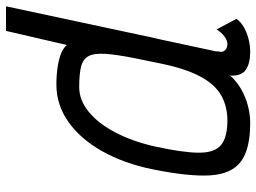

<svg xmlns="http://www.w3.org/2000/svg" viewBox="-127 -545 854 640"><g transform="rotate(90 300.0 -225.0)"><path d="M390 -632Q477 -632 518.5 -601Q560 -570 564.5 -499Q569 -428 544 -305Q525 -212 484.5 -139.5Q444 -67 387 -26.5Q330 14 262 14Q231 14 204 10Q177 6 158.5 -1.5Q140 -9 130 -21L83 182H1L101 -286Q102 -292 103.5 -298.5Q105 -305 107 -313Q108 -317 109 -322.5Q110 -328 112 -335L151 -517Q151 -522 151.5 -526.5Q152 -531 153 -535Q152 -545 145 -550.5Q138 -556 127 -556Q115 -556 102 -546.5Q89 -537 78 -520L43 -586Q57 -607 88.5 -619.5Q120 -632 152 -632Q192 -632 213 -617Q234 -602 232 -565Q251 -587 277.5 -602Q304 -617 333 -624.5Q362 -632 390 -632ZM468 -313Q489 -409 489 -461.5Q489 -514 463 -535Q437 -556 382 -556Q334 -556 297.5 -535Q261 -514 235 -465.5Q209 -417 192 -335L175 -252Q162 -188 159.5 -149.5Q157 -111 167.5 -92.5Q178 -74 203 -68Q228 -62 270 -62Q314 -62 353 -94Q392 -126 421.5 -182.5Q451 -239 468 -313Z"/></g></svg>

Font: Victor Mono Thin Medium
Style: Italic
Weight: 500
Italic angle: -12°
Monospace: yes
Version: Version 1.561;gftools[0.9.30]